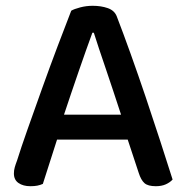

<svg xmlns="http://www.w3.org/2000/svg" viewBox="-20 -634 642 663"><path d="M421 -152H177L128 1Q119 5 109 7Q99 9 85 9Q60 9 44 -2Q28 -13 28 -35Q28 -46 31 -56.5Q34 -67 39 -80Q52 -122 75.5 -188.5Q99 -255 125.5 -329Q152 -403 179 -474.5Q206 -546 226 -597Q236 -603 257 -608.5Q278 -614 300 -614Q329 -614 352 -606Q375 -598 383 -578Q405 -521 431 -448.5Q457 -376 483 -299Q509 -222 533 -148Q557 -74 576 -14Q567 -4 552.5 2.5Q538 9 518 9Q491 9 479 -1.5Q467 -12 459 -37ZM299 -521Q289 -494 277 -460Q265 -426 252 -388.5Q239 -351 226 -312.5Q213 -274 201 -238H398Q385 -278 371.5 -318.5Q358 -359 345.5 -396Q333 -433 322 -465.5Q311 -498 304 -521Z"/></svg>

Font: Baloo Bhai 2 Medium
Style: Regular
Weight: 500
Designer: Supriya Tembe, Noopur Datye and Ek Type
Foundry: Ek Type
Version: Version 1.640;PS 1.000;hotconv 16.6.51;makeotf.lib2.5.65220;